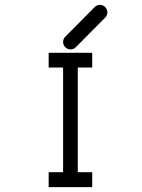

<svg xmlns="http://www.w3.org/2000/svg" viewBox="-20 -813 580 785"><path d="M238 -641Q238 -654 247 -663L367 -784Q376 -793 388 -793Q401 -793 410 -784Q419 -775 419 -762Q419 -750 410 -741L290 -620Q281 -611 268 -611Q256 -611 247 -620Q238 -629 238 -641ZM179 -597H357V-537H298V-109H357V-48H179V-109H238V-537H179Z"/></svg>

Font: IBM 3270
Style: Regular
Weight: 400
Monospace: yes
Version: Version 2.3.1